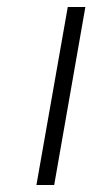

<svg xmlns="http://www.w3.org/2000/svg" viewBox="-20 -531 274 551"><path d="M84.5 0 174.5 -511H225L135.5 0Z"/></svg>

Font: Overpass ExtraLight
Style: Italic
Weight: 250
Italic angle: -10°
Designer: Delve Withrington, Dave Bailey, Thomas Jockin
Foundry: Delve Fonts LLC
Version: Version 4.000